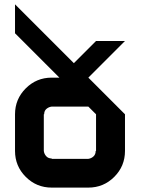

<svg xmlns="http://www.w3.org/2000/svg" viewBox="-20 -853 639 873"><path d="M381.7 -130.8Q395 -132.5 405 -141.7Q415 -150.8 415 -166.7H416.7V-333.3L381.7 -368.3H215Q201.7 -366.7 191.2 -357.9Q180.8 -349.2 180.8 -333.3H179.2V-166.7Q180.8 -153.3 190 -142.9Q199.2 -132.5 215 -132.5V-130.8ZM381.7 0H215Q145.8 0 97.1 -48.8Q48.3 -97.5 48.3 -166.7V-333.3Q48.3 -402.5 97.1 -451.2Q145.8 -500 215 -500H250L48.3 -701.7V-833.3L315.8 -565.8Q395.8 -645 416.7 -666.7H548.3L381.7 -500L548.3 -333.3V-166.7Q548.3 -97.5 499.6 -48.8Q450.8 0 381.7 0Z"/></svg>

Font: 0xA000-Squareish
Style: Squareish-Bold
Weight: 700
Version: Version 0.1